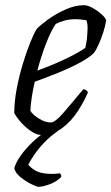

<svg xmlns="http://www.w3.org/2000/svg" viewBox="-20 -520 429 740"><path d="M137 0Q123 0 103.5 -12Q84 -24 65.5 -43.5Q47 -63 35 -84Q35 -129 44.5 -178.5Q54 -228 68 -274Q82 -320 96.5 -356Q111 -392 122 -409Q135 -423 164.5 -444.5Q194 -466 231.5 -483Q269 -500 304 -500Q318 -500 337.5 -489Q357 -478 372.5 -464Q388 -450 389 -441Q386 -420 378 -395.5Q370 -371 360.5 -349.5Q351 -328 342 -316Q324 -298 288 -278.5Q252 -259 206.5 -240.5Q161 -222 114 -205Q107 -175 102.5 -145.5Q98 -116 97 -93Q106 -78 130 -63Q154 -48 175 -48Q192 -48 222.5 -83Q253 -118 301 -176Q314 -175 319 -164Q305 -131 280.5 -92.5Q256 -54 220.5 -27Q185 0 137 0ZM124 -248Q155 -259 190.5 -274Q226 -289 258 -305.5Q290 -322 309 -336Q313 -354 315 -370Q317 -390 317.5 -409.5Q318 -429 313 -442Q302 -444 291 -445Q280 -446 272 -446Q247 -446 228 -440.5Q209 -435 195 -428Q177 -402 158 -353.5Q139 -305 124 -248ZM128 200Q122 200 101.5 190Q81 180 60.5 164Q40 148 35 129Q40 108 58.5 81.5Q77 55 104 29Q131 3 159 -14H202Q175 4 151.5 28.5Q128 53 112 76.5Q96 100 89 115Q112 141 143.5 147Q175 153 211 148Q214 152 215.5 154.5Q217 157 216 162Q200 179 173 189.5Q146 200 128 200Z"/></svg>

Font: Texturina Thin
Style: Italic
Weight: 100
Italic angle: -11°
Designer: Guillermo Torres Carreño
Foundry: Omnibus-Type
Version: Version 1.002; ttfautohint (v1.8.3)